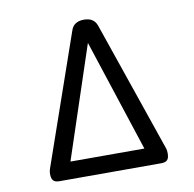

<svg xmlns="http://www.w3.org/2000/svg" viewBox="-70 -661 740 732"><g transform="rotate(-10 300.0 -295.0)"><path d="M251 -558.6 74.7 -51.8Q71.8 -43 71.8 -33.2Q71.8 -15.1 78.9 -7.6Q85.9 0 102.5 0H496.6Q513.2 0 520.3 -7.6Q527.3 -15.1 527.3 -33.2Q527.3 -44.4 524.9 -51.8L350.6 -558.6Q339.4 -590.3 301.3 -590.3Q261.7 -590.3 251 -558.6ZM442.9 -66.4H156.7L300.3 -499H301.3Z"/></g></svg>

Font: Courier Prime Code
Style: Regular
Weight: 400
Designer: Alan Dague-Greene
Foundry: Quote-Unquote Apps
Version: Version 3.18